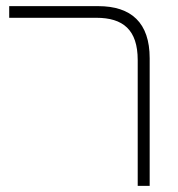

<svg xmlns="http://www.w3.org/2000/svg" viewBox="-20 -606 580 626"><path d="M429 0H468V-416C468 -532 408 -586 300 -586H10V-548H294C381 -548 429 -509 429 -410Z"/></svg>

Font: Noto Sans Hebrew Condensed ExtraLight
Style: Regular
Weight: 200
Width: 3
Designer: Monotype Design Team
Foundry: Monotype Imaging Inc.
Version: Version 2.004